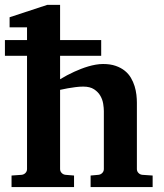

<svg xmlns="http://www.w3.org/2000/svg" viewBox="-20 -760 666 780"><path d="M348.1 0V-46.9L379.9 -49.8Q389.2 -50.8 395.5 -57.4Q401.9 -64 401.9 -73.2V-309.1Q401.9 -321.3 399.2 -338.4Q396.5 -355.5 387.7 -370.8Q378.9 -386.2 362.3 -397.2Q345.7 -408.2 317.9 -408.2Q302.7 -408.2 286.4 -406Q270 -403.8 255.9 -401.4Q239.7 -398.4 224.1 -395V-73.2Q224.1 -64 230.5 -57.4Q236.8 -50.8 246.1 -49.8L280.8 -46.9V0H26.9V-46.9L67.9 -49.8Q77.1 -50.8 83.5 -57.4Q89.8 -64 89.8 -73.2V-533.2H0V-597.2H89.8V-648.9H19V-689.9L171.9 -740.2H224.1V-597.2H391.1V-533.2H224.1V-438Q252 -455.1 282.2 -468.8Q294.9 -474.6 309.3 -480.2Q323.7 -485.8 338.6 -490.2Q353.5 -494.6 368.9 -497.3Q384.3 -500 398.9 -500Q428.2 -500 450 -492.4Q471.7 -484.9 487.1 -472.4Q502.4 -460 512 -443.6Q521.5 -427.2 526.9 -409.7Q532.2 -392.1 534.2 -374.8Q536.1 -357.4 536.1 -342.8V-73.2Q536.1 -64 542.5 -57.4Q548.8 -50.8 558.1 -49.8L600.1 -46.9V0Z"/></svg>

Font: Charis SIL
Style: Bold
Weight: 700
Foundry: SIL International
Version: Version 4.112